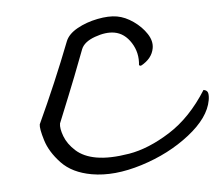

<svg xmlns="http://www.w3.org/2000/svg" viewBox="-39 -458 589 506"><g transform="rotate(5 255.5 -205.0)"><path d="M73 -114Q103 -227 125 -338Q129 -358 150.5 -375.5Q172 -393 200.5 -404Q229 -415 251 -415Q273 -415 296.5 -404Q320 -393 336 -376Q352 -359 352 -340Q352 -312 325 -291L320 -292Q318 -325 296.5 -348.5Q275 -372 248 -372Q225 -372 198 -356.5Q171 -341 167 -321Q151 -237 142 -196L126 -121Q126 -108 137.5 -88.5Q149 -69 172 -54.5Q195 -40 229 -40Q265 -40 314.5 -57.5Q364 -75 414 -120.5Q464 -166 495 -242Q505 -242 508 -235Q511 -228 511 -216Q511 -170 464.5 -118Q418 -66 349.5 -30.5Q281 5 221 5Q169 5 136 -19.5Q103 -44 88 -73.5Q73 -103 73 -114Z"/></g></svg>

Font: Charmonman
Style: Regular
Weight: 400
Designer: Ekaluck Peanpanawate
Foundry: Cadson Demak Co.,Ltd.
Version: Version 1.000; ttfautohint (v1.6)